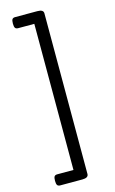

<svg xmlns="http://www.w3.org/2000/svg" viewBox="-174 -1202 799 1339"><g transform="rotate(-15 225.5 -532.5)"><path d="M57 35Q57 12 63 3.5Q69 -5 84 -5H201V-1060H84Q69 -1060 63 -1069Q57 -1078 57 -1100Q57 -1123 63 -1131.5Q69 -1140 84 -1140H244Q288 -1140 288 -1113V47Q288 75 244 75H84Q69 75 63 66Q57 57 57 35Z"/></g></svg>

Font: Playwrite AR
Style: Regular
Weight: 400
Designer: Veronika Burian, José Scaglione
Foundry: TypeTogether
Version: Version 1.002